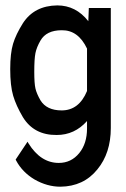

<svg xmlns="http://www.w3.org/2000/svg" viewBox="-20 -580 477 725"><path d="M66.4 -137.7Q41 -180.7 29.8 -218.3Q18.6 -255.9 18.6 -319.3Q18.6 -378.9 29.3 -414.6Q40 -450.2 66.4 -492.2Q109.4 -558.6 196.3 -559.6Q266.6 -559.6 313.5 -500L315.4 -549.8H398.4V-96.7Q398.4 -2 347.7 59.6Q295.9 124 208 125Q158.2 125 110.4 97.7Q64.5 70.3 41 26.4L39.1 22.5L84 -44.9L87.9 -38.1Q133.8 35.2 202.1 35.2Q249 35.2 279.3 -2Q308.6 -38.1 308.6 -94.7V-123Q261.7 -70.3 194.3 -70.3Q108.4 -69.3 66.4 -137.7ZM132.8 -426.8Q118.2 -401.4 113.8 -379.4Q109.4 -357.4 109.4 -308.6Q109.4 -265.6 113.8 -246.1Q118.2 -226.6 132.8 -201.2Q156.2 -163.1 212.9 -163.1Q278.3 -163.1 308.6 -236.3V-396.5Q275.4 -466.8 212.9 -465.8Q155.3 -465.8 132.8 -426.8Z"/></svg>

Font: RobotoJAA
Style: Medium
Weight: 500
Version: Version 2.05; 2016-11-05